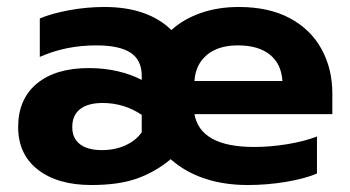

<svg xmlns="http://www.w3.org/2000/svg" viewBox="-20 -515 1004 550"><path d="M32 -151Q32 -231 85.5 -275.5Q139 -320 235 -320Q278 -320 317 -311Q356 -302 386 -286V-298Q386 -343 354 -364Q322 -385 256 -385Q168 -385 94 -352V-462Q126 -476 177 -485.5Q228 -495 279 -495Q403 -495 471 -429Q505 -460 554.5 -477.5Q604 -495 664 -495Q750 -495 810 -463Q870 -431 901 -374.5Q932 -318 932 -247V-188H537Q554 -94 708 -94Q754 -94 803 -102Q852 -110 888 -124V-18Q853 -3 799 6Q745 15 690 15Q621 15 565 -4Q509 -23 469 -59Q426 -23 373.5 -4Q321 15 242 15Q145 15 88.5 -29Q32 -73 32 -151ZM789 -283Q786 -332 753 -358.5Q720 -385 662 -385Q605 -385 572.5 -357.5Q540 -330 537 -283ZM386 -136V-186Q335 -220 274 -220Q232 -220 209.5 -202.5Q187 -185 187 -151Q187 -119 209 -102Q231 -85 272 -85Q309 -85 339 -98.5Q369 -112 386 -136Z"/></svg>

Font: Prompt SemiBold
Style: Regular
Weight: 600
Designer: Katatrad Team
Foundry: CadsonDemak
Version: Version 1.001